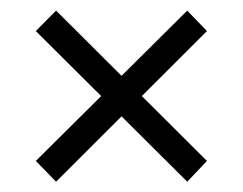

<svg xmlns="http://www.w3.org/2000/svg" viewBox="-20 -382 463 366"><path d="M336.9 -361.8 374.5 -322.8 86.9 -35.6 48.3 -75.2ZM86.9 -361.8 374.5 -75.2 336.9 -35.6 48.3 -322.8Z"/></svg>

Font: Lateef
Style: Regular
Weight: 400
Designer: SIL International
Foundry: SIL International
Version: Version 4.200